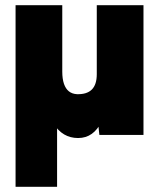

<svg xmlns="http://www.w3.org/2000/svg" viewBox="-20 -520 618 740"><path d="M281 12Q221 12 186.5 -43.5Q152 -99 153 -214L220 -244Q220 -216 226.5 -197Q233 -178 245.5 -168Q258 -158 277 -157Q315 -156 334 -175Q353 -194 353 -234H402Q402 -116 371.5 -52Q341 12 281 12ZM40 200V-500H220V-99H200V200ZM363 0 353 -92V-500H533V0Z"/></svg>

Font: Figtree Light Black
Style: Regular
Weight: 900
Version: Version 2.000